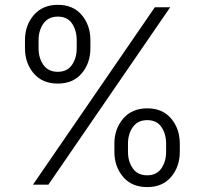

<svg xmlns="http://www.w3.org/2000/svg" viewBox="-20 -757 839 787"><path d="M448.9 -134.9V-168Q448.9 -229 485.1 -271Q521.3 -312.9 583.5 -312.9Q646.3 -312.9 681.6 -271Q717 -229 717 -168V-134.9Q717 -73.9 681.5 -32Q646 9.9 583.5 9.9Q520.2 9.9 484.6 -32Q448.9 -73.9 448.9 -134.9ZM82.4 -559.3V-592.3Q82.4 -653.4 118.6 -695.3Q154.8 -737.2 217 -737.2Q279.8 -737.2 315.2 -695.3Q350.5 -653.4 350.5 -592.3V-559.3Q350.5 -498.2 315 -456.3Q279.5 -414.4 217 -414.4Q153.8 -414.4 118.1 -456.3Q82.4 -498.2 82.4 -559.3ZM115.1 0 614.7 -727.3H677.6L178.3 0ZM504.6 -168V-134.9Q504.6 -94.8 524.5 -66.6Q544.4 -38.4 583.5 -38.4Q621.8 -38.4 641.3 -66.6Q660.9 -94.8 660.9 -134.9V-168Q660.9 -208.1 641.7 -236.3Q622.5 -264.6 583.5 -264.6Q544.7 -264.6 524.7 -236.3Q504.6 -208.1 504.6 -168ZM138.1 -592.3V-559.3Q138.1 -519.2 158 -490.9Q177.9 -462.7 217 -462.7Q255.3 -462.7 274.9 -490.9Q294.4 -519.2 294.4 -559.3V-592.3Q294.4 -632.5 275.2 -660.7Q256 -688.9 217 -688.9Q178.3 -688.9 158.2 -660.7Q138.1 -632.5 138.1 -592.3Z"/></svg>

Font: Inter UI Light
Style: Regular
Weight: 300
Designer: Rasmus Andersson
Foundry: rsms
Version: 3.2;8d6f07862